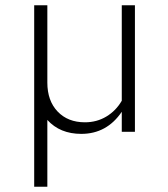

<svg xmlns="http://www.w3.org/2000/svg" viewBox="-20 -501 640 730"><path d="M110 209V-481H160V-187Q160 -118 199 -77Q238 -36 303 -36Q348 -36 384.5 -58Q421 -80 443 -118V-481H493V0H443V-76Q386 8 289 8Q208 8 160 -45V209Z"/></svg>

Font: Red Hat Mono VF Light
Style: Regular
Weight: 300
Monospace: yes
Designer: Pentagram, MCKL
Foundry: Pentagram, MCKL
Version: Version 1.023